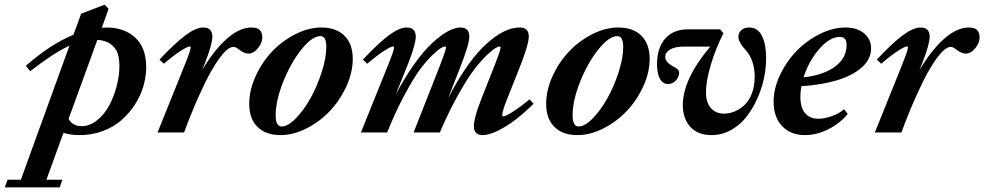

<svg xmlns="http://www.w3.org/2000/svg" viewBox="-145 -570 4234 826"><path d="M197.8 11.2Q158.7 11.2 127.9 1.5L54.7 203.1H123.5L111.8 236.3H-124.5L-112.3 203.1H-55.2L153.8 -373.5Q88.9 -344.2 -15.1 -263.7L-33.7 -287.1Q72.3 -379.9 170.9 -420.4L204.1 -511.2L305.2 -549.8L322.3 -532.2L293 -450.7Q305.7 -451.7 313 -451.7Q389.6 -451.7 436.8 -408.2Q483.9 -364.7 483.9 -280.8Q483.9 -240.2 471.9 -199.2Q460 -158.2 435.5 -120.4Q411.1 -82.5 377.7 -53.2Q344.2 -23.9 297.4 -6.3Q250.5 11.2 197.8 11.2ZM368.7 -286.1Q368.7 -318.8 360.6 -341.8Q352.5 -364.7 330.8 -380.6Q309.1 -396.5 273.9 -398.4L149.9 -58.1Q168 -27.3 206.5 -27.3Q240.7 -27.3 271.7 -51.8Q302.7 -76.2 323.5 -114Q344.2 -151.9 356.4 -197.5Q368.7 -243.2 368.7 -286.1Z M532.7 0 649.9 -291Q675.3 -354 675.3 -365.7Q675.3 -370.1 670.9 -370.1Q662.1 -370.1 633.5 -352.1Q605 -334 560.1 -295.9L541 -313.5Q606 -382.8 651.6 -417.2Q697.3 -451.7 729 -451.7Q768.6 -451.7 768.6 -412.6Q768.6 -379.9 736.8 -298.8L724.6 -268.6Q777.8 -356.9 832 -404.3Q886.2 -451.7 937 -451.7Q960.9 -451.7 972.2 -441.2Q983.4 -430.7 983.4 -408.2Q983.4 -386.2 964.8 -362.8Q946.3 -339.4 922.9 -339.4Q905.8 -339.4 880.9 -358.4Q869.6 -368.2 858.9 -368.2Q848.6 -368.2 835.7 -359.1Q822.8 -350.1 803 -324.5Q783.2 -298.8 761 -259.3Q738.8 -219.7 708.7 -152.8Q678.7 -85.9 647 0Z M1061.5 11.2Q998.5 11.2 962.9 -23.9Q927.2 -59.1 927.2 -123Q927.2 -181.6 954.6 -241.9Q981.9 -302.2 1025.1 -347.9Q1068.4 -393.6 1125.2 -422.6Q1182.1 -451.7 1237.3 -451.7Q1301.3 -451.7 1336.9 -416.3Q1372.6 -380.9 1372.6 -316.9Q1372.6 -258.3 1345 -198.2Q1317.4 -138.2 1274.2 -92.5Q1231 -46.9 1174.1 -17.8Q1117.2 11.2 1061.5 11.2ZM1066.9 -25.9Q1093.8 -25.9 1127.9 -61Q1162.1 -96.2 1190.7 -147.2Q1219.2 -198.2 1239 -259.5Q1258.8 -320.8 1258.8 -368.7Q1258.8 -414.6 1233.4 -414.6Q1197.8 -414.6 1151.9 -357.2Q1106 -299.8 1073.5 -218.5Q1041 -137.2 1041 -73.7Q1041 -25.9 1066.9 -25.9Z M1407.7 0 1524.9 -291Q1550.3 -354 1550.3 -365.7Q1550.3 -370.1 1545.9 -370.1Q1537.1 -370.1 1508.5 -352.1Q1480 -334 1435.1 -295.9L1416 -313.5Q1481 -382.8 1526.6 -417.2Q1572.3 -451.7 1604 -451.7Q1643.6 -451.7 1643.6 -412.6Q1643.6 -379.9 1611.8 -298.8L1557.1 -162.1Q1596.2 -236.8 1637.5 -294.4Q1678.7 -352.1 1714.8 -385.3Q1751 -418.5 1781.5 -435.1Q1812 -451.7 1835.9 -451.7Q1874 -451.7 1874 -412.6Q1874 -378.9 1832 -272.9L1782.7 -147Q1817.9 -215.8 1854.5 -269.8Q1891.1 -323.7 1923.1 -357.2Q1955.1 -390.6 1986.6 -412.6Q2018.1 -434.6 2043.2 -443.1Q2068.4 -451.7 2091.3 -451.7Q2129.9 -451.7 2129.9 -412.6Q2129.9 -377.9 2087.9 -272.9L2036.6 -144Q2015.6 -91.8 2015.6 -74.2Q2015.6 -69.3 2020 -69.3Q2025.4 -69.3 2037.8 -75.4Q2050.3 -81.5 2075.7 -98.9Q2101.1 -116.2 2133.3 -142.6L2150.4 -123.5Q2083 -56.6 2024.9 -22.7Q1966.8 11.2 1932.1 11.2Q1893.6 11.2 1893.6 -27.3Q1893.6 -62.5 1925.3 -143.1L1982.4 -287.6Q2008.8 -355 2008.8 -366.2Q2008.8 -370.1 2003.9 -370.1Q1999 -370.1 1986.8 -363.3Q1974.6 -356.4 1949 -332.3Q1923.3 -308.1 1894.8 -270.8Q1866.2 -233.4 1826.2 -162.1Q1786.1 -90.8 1747.1 0H1634.3L1747.6 -287.6Q1773.9 -355 1773.9 -366.2Q1773.9 -370.1 1769 -370.1Q1764.2 -370.1 1752 -363.3Q1739.7 -356.4 1714.6 -332.3Q1689.5 -308.1 1661.6 -270.8Q1633.8 -233.4 1595.5 -162.1Q1557.1 -90.8 1520.5 0Z M2338.9 11.2Q2275.9 11.2 2240.2 -23.9Q2204.6 -59.1 2204.6 -123Q2204.6 -181.6 2231.9 -241.9Q2259.3 -302.2 2302.5 -347.9Q2345.7 -393.6 2402.6 -422.6Q2459.5 -451.7 2514.6 -451.7Q2578.6 -451.7 2614.3 -416.3Q2649.9 -380.9 2649.9 -316.9Q2649.9 -258.3 2622.3 -198.2Q2594.7 -138.2 2551.5 -92.5Q2508.3 -46.9 2451.4 -17.8Q2394.5 11.2 2338.9 11.2ZM2344.2 -25.9Q2371.1 -25.9 2405.3 -61Q2439.5 -96.2 2468 -147.2Q2496.6 -198.2 2516.4 -259.5Q2536.1 -320.8 2536.1 -368.7Q2536.1 -414.6 2510.7 -414.6Q2475.1 -414.6 2429.2 -357.2Q2383.3 -299.8 2350.8 -218.5Q2318.4 -137.2 2318.4 -73.7Q2318.4 -25.9 2344.2 -25.9Z M2916 11.2Q2856.9 11.2 2824.7 -24.4Q2792.5 -60.1 2792.5 -117.7Q2792.5 -229 2910.6 -369.6H2799.3Q2758.3 -369.6 2737.5 -356.9Q2716.8 -344.2 2716.8 -325.2Q2716.8 -313 2726.1 -302.7Q2735.4 -292.5 2746.8 -286.6Q2758.3 -280.8 2767.6 -273.7Q2776.9 -266.6 2776.9 -259.8Q2776.9 -239.7 2762.9 -224.1Q2749 -208.5 2729 -208.5Q2706.1 -208.5 2693.8 -231.2Q2681.6 -253.9 2681.6 -293Q2681.6 -364.3 2716.8 -404.1Q2752 -443.8 2814.5 -443.8H2952.6L2967.3 -427.2Q2934.1 -361.8 2913.1 -291.5Q2892.1 -221.2 2892.1 -173.3Q2892.1 -129.4 2913.1 -105.2Q2934.1 -81.1 2969.7 -81.1Q2992.7 -81.1 3015.1 -90.3Q3037.6 -99.6 3057.4 -117.7Q3077.1 -135.7 3089.4 -167.2Q3101.6 -198.7 3101.6 -238.3Q3101.6 -312 3063 -354.5Q3031.7 -388.2 3031.7 -412.1Q3031.7 -429.2 3044.4 -440.4Q3057.1 -451.7 3077.6 -451.7Q3115.2 -451.7 3133.1 -415.5Q3150.9 -379.4 3150.9 -319.8Q3150.9 -277.3 3141.4 -232.2Q3131.8 -187 3111.8 -143.3Q3091.8 -99.6 3064.5 -65.2Q3037.1 -30.8 2998.5 -9.8Q2960 11.2 2916 11.2Z M3317.9 11.2Q3256.8 11.2 3220 -27.1Q3183.1 -65.4 3183.1 -132.8Q3183.1 -189 3210.7 -247.3Q3238.3 -305.7 3281.5 -350.3Q3324.7 -395 3381.1 -423.3Q3437.5 -451.7 3491.7 -451.7Q3542.5 -451.7 3572.5 -426.5Q3602.5 -401.4 3602.5 -361.8Q3602.5 -315.4 3562.5 -280Q3522.5 -244.6 3455.6 -224.6Q3388.7 -204.6 3302.7 -199.2Q3298.3 -176.8 3298.3 -154.3Q3298.3 -106.4 3318.8 -82.8Q3339.4 -59.1 3376 -59.1Q3400.4 -59.1 3432.1 -69.8Q3463.9 -80.6 3486.3 -100.1L3502 -79.6Q3467.3 -38.1 3417.5 -13.4Q3367.7 11.2 3317.9 11.2ZM3467.8 -411.1Q3424.3 -411.1 3379.4 -359.1Q3334.5 -307.1 3312 -237.3Q3398.4 -247.1 3447.8 -283.7Q3497.1 -320.3 3497.1 -376Q3497.1 -394.5 3490 -402.8Q3482.9 -411.1 3467.8 -411.1Z M3618.7 0 3735.8 -291Q3761.2 -354 3761.2 -365.7Q3761.2 -370.1 3756.8 -370.1Q3748 -370.1 3719.5 -352.1Q3690.9 -334 3646 -295.9L3627 -313.5Q3691.9 -382.8 3737.5 -417.2Q3783.2 -451.7 3814.9 -451.7Q3854.5 -451.7 3854.5 -412.6Q3854.5 -379.9 3822.8 -298.8L3810.5 -268.6Q3863.8 -356.9 3918 -404.3Q3972.2 -451.7 4022.9 -451.7Q4046.9 -451.7 4058.1 -441.2Q4069.3 -430.7 4069.3 -408.2Q4069.3 -386.2 4050.8 -362.8Q4032.2 -339.4 4008.8 -339.4Q3991.7 -339.4 3966.8 -358.4Q3955.6 -368.2 3944.8 -368.2Q3934.6 -368.2 3921.6 -359.1Q3908.7 -350.1 3888.9 -324.5Q3869.1 -298.8 3846.9 -259.3Q3824.7 -219.7 3794.7 -152.8Q3764.6 -85.9 3732.9 0Z"/></svg>

Font: Elstob 10pt
Style: Bold Italic
Weight: 700
Italic angle: -20°
Designer: Peter S. Baker
Version: Version 1.015